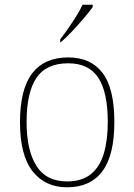

<svg xmlns="http://www.w3.org/2000/svg" viewBox="-20 -786 571 816"><path d="M265 10Q172 10 118.5 -58Q65 -126 65 -267Q65 -407 117 -474.5Q169 -542 270 -542Q365 -542 415.5 -476.5Q466 -411 466 -267Q466 -126 415 -58Q364 10 265 10ZM265 -15Q329 -15 367 -46.5Q405 -78 421.5 -134.5Q438 -191 438 -267Q438 -395 397.5 -456Q357 -517 270 -517Q176 -517 134.5 -454.5Q93 -392 93 -267Q93 -148 134.5 -81.5Q176 -15 265 -15ZM236 -619Q251 -638 269 -664Q287 -690 304 -717Q321 -744 331 -766H374V-756Q362 -739 337.5 -710Q313 -681 286 -652.5Q259 -624 238 -606H236Z"/></svg>

Font: Noto Serif Tamil Thin
Style: Italic
Weight: 100
Italic angle: -12°
Designer: Indian Type Foundry, Tom Grace, and the Monotype Design Team
Foundry: Monotype Imaging Inc.
Version: Version 2.003; ttfautohint (v1.8.4.7-5d5b)